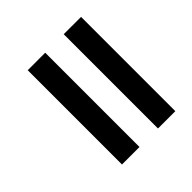

<svg xmlns="http://www.w3.org/2000/svg" viewBox="-172 -747 939 939"><g transform="rotate(-45 298.0 -277.0)"><path d="M400 49V-603H520V49ZM151 49V-603H272V49Z"/></g></svg>

Font: Noto Sans Tamil SemiCondensed SemiBold
Style: Regular
Weight: 600
Width: 4
Designer: Jelle Bosma - Monotype Design Team
Foundry: Monotype Imaging Inc.
Version: Version 2.004; ttfautohint (v1.8.4.7-5d5b)